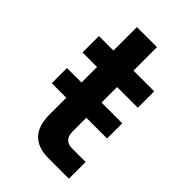

<svg xmlns="http://www.w3.org/2000/svg" viewBox="-195 -711 786 786"><g transform="rotate(45 198.0 -318.0)"><path d="M359 0H242Q117 0 117 -130V-227H33V-315H117V-405H33V-500H117V-636H233V-500H353V-405H233V-315H353V-227H233V-148Q233 -97 281 -97H359Z"/></g></svg>

Font: Wix Madefor Text SemiBold
Style: Regular
Weight: 600
Designer: Dalton Maag Ltd
Foundry: Dalton Maag Ltd
Version: Version 3.100